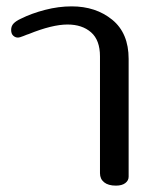

<svg xmlns="http://www.w3.org/2000/svg" viewBox="-20 -580 504 603"><path d="M294 -36V-403Q294 -454 266 -478.5Q238 -503 192 -503Q144 -503 70 -473Q66 -472 54 -467Q42 -462 36 -462Q28 -462 21.5 -468Q15 -474 15 -486Q15 -498 22.5 -506Q30 -514 45 -521Q79 -538 121.5 -549Q164 -560 205 -560Q281 -560 332.5 -518Q384 -476 384 -395V-25Q384 -13 373.5 -5Q363 3 344 3Q320 3 307 -7.5Q294 -18 294 -36Z"/></svg>

Font: Maitree Medium
Style: Regular
Weight: 500
Designer: CadsonDemak Team
Foundry: CadsonDemak
Version: Version 1.010